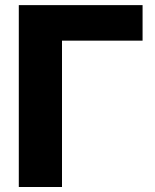

<svg xmlns="http://www.w3.org/2000/svg" viewBox="-20 -748 621 768"><path d="M550.3 -727.5V-585.4H228V0H55.2V-727.5Z"/></svg>

Font: Inter 17pt ExtraBold
Style: Regular
Weight: 800
Version: Version 4.001;git-66647c0bb